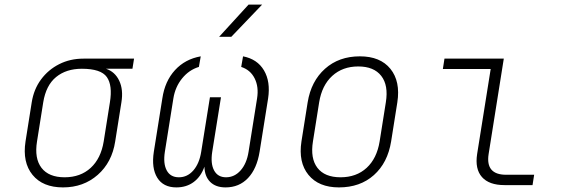

<svg xmlns="http://www.w3.org/2000/svg" viewBox="-20 -805 2440 835"><path d="M254 10Q166 10 121.5 -44.5Q77 -99 91 -190L118 -360Q127 -417 158.5 -459.5Q190 -502 237.5 -526Q285 -550 343 -550H563L556 -506H441Q480 -493 498.5 -454Q517 -415 508 -360L481 -190Q467 -99 405 -44.5Q343 10 254 10ZM261 -34Q330 -34 374.5 -75Q419 -116 431 -190L458 -360Q470 -434 444.5 -470Q419 -506 336 -506Q268 -506 224 -470Q180 -434 168 -360L141 -190Q129 -116 160.5 -75Q192 -34 261 -34Z M747 10Q690 10 664 -32Q638 -74 649 -145L686 -377Q697 -452 741 -500Q785 -548 853 -560L845 -514Q802 -501 772 -464Q742 -427 734 -377L697 -145Q689 -94 705 -64Q721 -34 758 -34Q795 -34 821 -64Q847 -94 855 -145L893 -382H941L903 -145Q895 -94 911 -64Q927 -34 963 -34Q1000 -34 1026.5 -64Q1053 -94 1061 -145L1098 -377Q1106 -427 1087.5 -464Q1069 -501 1029 -514L1037 -560Q1099 -548 1128 -499Q1157 -450 1146 -377L1109 -145Q1097 -71 1058.5 -30.5Q1020 10 961 10Q918 10 894 -14Q870 -38 869 -80Q854 -37 822.5 -13.5Q791 10 747 10ZM933 -645 1061 -785H1120L986 -645Z M1454 10Q1366 10 1321.5 -44.5Q1277 -99 1291 -190L1318 -360Q1333 -452 1393.5 -506Q1454 -560 1545 -560Q1634 -560 1678 -505.5Q1722 -451 1708 -360L1681 -190Q1666 -97 1606 -43.5Q1546 10 1454 10ZM1461 -34Q1530 -34 1574.5 -75Q1619 -116 1631 -190L1658 -360Q1670 -434 1638 -475Q1606 -516 1538 -516Q1470 -516 1425 -475Q1380 -434 1368 -360L1341 -190Q1329 -116 1360.5 -75Q1392 -34 1461 -34Z M2174 0Q2107 0 2076 -35Q2045 -70 2055 -135L2114 -505H1906L1913 -550H2171L2105 -135Q2091 -45 2181 -45H2303L2296 0Z"/></svg>

Font: JetBrains Mono NL Thin
Style: Italic
Weight: 100
Italic angle: -9°
Monospace: yes
Designer: Philipp Nurullin, Konstantin Bulenkov
Foundry: JetBrains
Version: Version 2.305; ttfautohint (v1.8.4.7-5d5b)